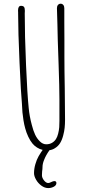

<svg xmlns="http://www.w3.org/2000/svg" viewBox="-20 -779 460 1019"><path d="M325.2 -144Q325.2 -120.1 323.2 -101.1Q321.3 -82 315.4 -60.1Q309.1 -35.6 298.8 -19.3Q288.6 -2.9 271 7.8Q257.8 16.1 242.7 18.1Q224.1 43.9 214.4 68.8Q205.6 89.8 205.6 107.4Q205.6 118.2 203.6 130.4L203.1 140.1Q202.6 145 202.6 151.4Q202.6 164.6 213.6 178.5Q224.6 192.4 236.3 192.4Q241.7 192.4 252.4 187Q262.2 182.1 268.6 182.1Q279.3 182.1 279.3 192.4Q279.3 204.6 265.6 211.9Q252 219.2 236.3 219.2Q217.3 219.2 199.7 206.3Q182.1 193.4 171.4 174.6Q160.6 155.8 160.6 140.1Q160.6 117.2 167.5 93Q174.3 68.8 185.1 49.8Q198.2 27.8 206.5 16.6Q190.4 12.7 176.5 3.9Q162.6 -4.9 152.8 -16.6Q140.1 -31.7 129.9 -53.7Q119.6 -75.7 113.8 -97.7Q108.4 -116.7 104.5 -141.1Q100.6 -165.5 99.1 -182.6Q98.1 -193.8 97.2 -214.4L96.2 -231Q91.3 -278.3 83.7 -445.8Q76.2 -613.3 76.2 -707V-713.9Q75.7 -717.3 75.7 -722.2Q75.7 -748 91.3 -748Q103 -748 107.4 -742.2Q111.8 -736.3 111.8 -724.1V-716.8Q111.3 -713.4 111.3 -709Q111.3 -591.8 118.2 -433.6Q125 -275.4 132.3 -206.1Q136.2 -162.6 148.9 -115.7Q156.7 -85 166.5 -64.2Q176.3 -43.5 191.4 -28.8Q207 -13.2 225.6 -13.2Q242.7 -13.2 256.1 -21Q269.5 -28.8 277.3 -41.5Q284.2 -52.2 288.6 -69.6Q293 -86.9 294.4 -104Q295.4 -123.5 295.4 -137.2V-251Q295.4 -314.5 291 -438L286.6 -565.9Q286.6 -600.6 284.7 -650.9Q282.2 -713.4 282.2 -735.8Q282.2 -746.6 287.8 -752.9Q293.5 -759.3 301.8 -759.3Q310.1 -759.3 315.7 -752.9Q321.3 -746.6 321.3 -735.8V-660.2Q321.3 -609.9 321.8 -569.8V-480Q321.8 -407.7 323.7 -309.6Q325.2 -199.2 325.2 -144Z"/></svg>

Font: Amatica SC
Style: Regular
Weight: 400
Designer: Vernon Adams, Ben Nathan
Foundry: newtypography
Version: Version 2.001